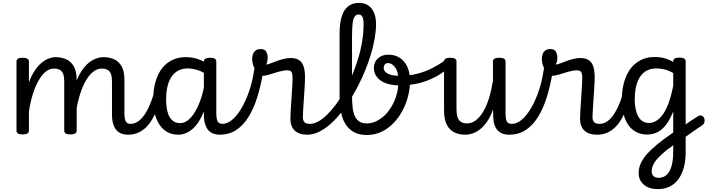

<svg xmlns="http://www.w3.org/2000/svg" viewBox="-20 -914 4890 1327"><path d="M864 17Q841 17 821 10Q801 3 786.5 -12.5Q772 -28 763 -55.5Q754 -83 754 -124V-351Q754 -381 747.5 -400.5Q741 -420 725.5 -430Q710 -440 682 -440Q649 -440 618.5 -413.5Q588 -387 564 -339.5Q540 -292 523 -227Q506 -162 498 -84L467 -83Q467 -205 488 -288Q509 -371 543 -422.5Q577 -474 617 -496.5Q657 -519 696 -519Q736 -519 769 -504Q802 -489 821 -454.5Q840 -420 840 -360V-133Q840 -91 849.5 -74.5Q859 -58 883 -58Q897 -58 903.5 -46.5Q910 -35 908.5 -20.5Q907 -6 896 5.5Q885 17 864 17ZM136 15Q115 15 104.5 8.5Q94 2 94 -11V-489Q94 -502 104.5 -508.5Q115 -515 136 -515Q158 -515 169 -508.5Q180 -502 180 -489V-344Q198 -394 221 -427.5Q244 -461 268.5 -481Q293 -501 318 -510Q343 -519 365 -519Q405 -519 438 -504Q471 -489 490.5 -454.5Q510 -420 510 -360V-11Q510 2 499 8.5Q488 15 466 15Q444 15 434 8.5Q424 2 424 -11V-351Q424 -381 417.5 -400.5Q411 -420 395 -430Q379 -440 352 -440Q322 -440 295.5 -418.5Q269 -397 246.5 -357Q224 -317 207 -263.5Q190 -210 180 -145V-11Q180 2 169 8.5Q158 15 136 15Z M864 17Q850 17 843.5 5.5Q837 -6 838.5 -20.5Q840 -35 851 -46.5Q862 -58 883 -58Q904 -58 925.5 -69.5Q947 -81 967.5 -106Q988 -131 1007.5 -172Q1027 -213 1045 -272Q1049 -287 1062 -289.5Q1075 -292 1086 -285.5Q1097 -279 1094 -264Q1079 -193 1057 -140Q1035 -87 1006.5 -52.5Q978 -18 942.5 -0.5Q907 17 864 17Z M1211 17Q1159 17 1120.5 -11.5Q1082 -40 1060.5 -94Q1039 -148 1039 -226Q1039 -278 1048.5 -323Q1058 -368 1076.5 -404.5Q1095 -441 1122.5 -466.5Q1150 -492 1185.5 -505.5Q1221 -519 1265 -519Q1308 -519 1347 -506Q1386 -493 1425 -465V-386Q1384 -418 1346.5 -429.5Q1309 -441 1277 -441Q1249 -441 1225.5 -432Q1202 -423 1184 -405.5Q1166 -388 1153.5 -362.5Q1141 -337 1134.5 -303.5Q1128 -270 1128 -228Q1128 -180 1137.5 -142.5Q1147 -105 1168.5 -84Q1190 -63 1225 -63Q1265 -63 1300.5 -103Q1336 -143 1363 -215.5Q1390 -288 1402 -388L1422 -315Q1415 -207 1384.5 -133Q1354 -59 1308.5 -21Q1263 17 1211 17ZM1499 17Q1476 17 1456 10Q1436 3 1421.5 -12.5Q1407 -28 1398 -55.5Q1389 -83 1389 -124V-488Q1389 -502 1400 -508.5Q1411 -515 1432 -515Q1454 -515 1464.5 -508.5Q1475 -502 1475 -489V-133Q1475 -91 1484.5 -74.5Q1494 -58 1518 -58Q1530 -58 1536.5 -46.5Q1543 -35 1541 -20.5Q1539 -6 1529 5.5Q1519 17 1499 17Z M1499 17Q1480 17 1473.5 5.5Q1467 -6 1471 -20.5Q1475 -35 1487 -46.5Q1499 -58 1518 -58Q1551 -58 1585 -86.5Q1619 -115 1649 -166Q1679 -217 1702.5 -285.5Q1726 -354 1737 -433Q1738 -443 1748.5 -447Q1759 -451 1771 -448Q1783 -445 1792 -438Q1801 -431 1799 -419Q1783 -322 1758 -242Q1733 -162 1696.5 -104Q1660 -46 1611 -14.5Q1562 17 1499 17Z M2103 17Q2075 17 2053 9.5Q2031 2 2016.5 -12Q2002 -26 1994.5 -46.5Q1987 -67 1987 -93Q1987 -118 1989.5 -154.5Q1992 -191 1994.5 -231Q1997 -271 1999.5 -309Q2002 -347 2002 -376Q2002 -408 1993.5 -418Q1985 -428 1965 -428Q1940 -428 1907 -418.5Q1874 -409 1843.5 -399.5Q1813 -390 1794 -390Q1776 -390 1759.5 -409Q1743 -428 1733 -455Q1723 -482 1723 -509Q1723 -527 1729.5 -542.5Q1736 -558 1749 -566.5Q1762 -575 1782 -575Q1809 -575 1819.5 -557.5Q1830 -540 1830 -516Q1830 -504 1827.5 -491.5Q1825 -479 1820 -468Q1829 -468 1847.5 -475Q1866 -482 1890 -491Q1914 -500 1939.5 -506.5Q1965 -513 1989 -513Q2021 -513 2043 -501Q2065 -489 2076.5 -460Q2088 -431 2088 -380Q2088 -351 2085.5 -312.5Q2083 -274 2080.5 -233.5Q2078 -193 2075.5 -158Q2073 -123 2073 -103Q2073 -83 2083.5 -70.5Q2094 -58 2122 -58Q2136 -58 2142.5 -46.5Q2149 -35 2147.5 -20.5Q2146 -6 2135 5.5Q2124 17 2103 17Z M2104 17Q2085 17 2078.5 5.5Q2072 -6 2076 -20.5Q2080 -35 2092 -46.5Q2104 -58 2123 -58Q2150 -58 2180.5 -75Q2211 -92 2242 -122.5Q2273 -153 2304 -195Q2335 -237 2363 -288Q2391 -339 2414.5 -395.5Q2438 -452 2456 -511.5Q2474 -571 2483.5 -631Q2493 -691 2493 -748Q2493 -767 2506 -776.5Q2519 -786 2536 -786Q2553 -786 2566 -776.5Q2579 -767 2579 -748Q2579 -703 2570 -650.5Q2561 -598 2544.5 -542Q2528 -486 2505 -429.5Q2482 -373 2453.5 -318Q2425 -263 2393 -213Q2361 -163 2326 -121Q2291 -79 2253.5 -48Q2216 -17 2178.5 0Q2141 17 2104 17Z M2515 19Q2468 19 2433 2.5Q2398 -14 2374 -47Q2350 -80 2338.5 -131Q2327 -182 2327 -251V-678Q2327 -790 2361 -842Q2395 -894 2462 -894Q2499 -894 2525 -876.5Q2551 -859 2565 -826.5Q2579 -794 2579 -748Q2579 -729 2566 -720Q2553 -711 2536 -711Q2519 -711 2506 -720Q2493 -729 2493 -748Q2493 -771 2489.5 -785.5Q2486 -800 2478 -807Q2470 -814 2458 -814Q2442 -814 2431.5 -799.5Q2421 -785 2417 -751.5Q2413 -718 2413 -660V-251Q2413 -204 2417.5 -168.5Q2422 -133 2433.5 -109Q2445 -85 2465 -73Q2485 -61 2516 -61Q2543 -61 2569.5 -71.5Q2596 -82 2620.5 -101Q2645 -120 2665.5 -147Q2686 -174 2701.5 -206.5Q2717 -239 2725.5 -277Q2734 -315 2734 -357Q2734 -417 2711.5 -447.5Q2689 -478 2663 -478Q2644 -478 2637 -492.5Q2630 -507 2636.5 -521.5Q2643 -536 2665 -536Q2702 -536 2730.5 -521.5Q2759 -507 2777.5 -482Q2796 -457 2805 -425Q2814 -393 2814 -357Q2814 -312 2804.5 -267Q2795 -222 2776.5 -179.5Q2758 -137 2731.5 -101Q2705 -65 2672 -38Q2639 -11 2599.5 4Q2560 19 2515 19Z M2744 -324Q2659 -324 2611.5 -357Q2564 -390 2564 -445Q2564 -485 2592 -510.5Q2620 -536 2663 -536Q2677 -536 2682 -521.5Q2687 -507 2682 -492.5Q2677 -478 2662 -478Q2648 -478 2640 -469Q2632 -460 2632 -446Q2632 -429 2644 -416.5Q2656 -404 2681 -397Q2706 -390 2744 -390Q2807 -390 2862.5 -404Q2918 -418 2968 -443.5Q3018 -469 3064 -503Q3073 -510 3081 -506Q3089 -502 3094.5 -492.5Q3100 -483 3100 -472.5Q3100 -462 3093 -455Q3042 -410 2986.5 -381Q2931 -352 2871 -338Q2811 -324 2744 -324Z M3196 17Q3154 17 3120.5 1Q3087 -15 3068 -52Q3049 -89 3049 -150V-489Q3049 -502 3059.5 -508.5Q3070 -515 3091 -515Q3113 -515 3124 -508.5Q3135 -502 3135 -489V-158Q3135 -125 3142.5 -103.5Q3150 -82 3166 -71.5Q3182 -61 3208 -61Q3241 -61 3269.5 -83Q3298 -105 3321 -144.5Q3344 -184 3360.5 -238Q3377 -292 3387 -356V-489Q3387 -502 3397.5 -508.5Q3408 -515 3430 -515Q3452 -515 3463 -508.5Q3474 -502 3474 -489V-133Q3474 -91 3483 -74.5Q3492 -58 3516 -58Q3530 -58 3536.5 -46.5Q3543 -35 3541.5 -20.5Q3540 -6 3529 5.5Q3518 17 3497 17Q3476 17 3457.5 11Q3439 5 3424 -8.5Q3409 -22 3399.5 -46.5Q3390 -71 3389 -108L3388 -158Q3371 -110 3348.5 -76.5Q3326 -43 3300.5 -22.5Q3275 -2 3248 7.5Q3221 17 3196 17Z M3500 17Q3481 17 3474.5 5.5Q3468 -6 3472 -20.5Q3476 -35 3488 -46.5Q3500 -58 3519 -58Q3552 -58 3586 -86.5Q3620 -115 3650 -166Q3680 -217 3703.5 -285.5Q3727 -354 3738 -433Q3739 -443 3749.5 -447Q3760 -451 3772 -448Q3784 -445 3793 -438Q3802 -431 3800 -419Q3784 -322 3759 -242Q3734 -162 3697.5 -104Q3661 -46 3612 -14.5Q3563 17 3500 17Z M4105 17Q4077 17 4055 9.5Q4033 2 4018.5 -12Q4004 -26 3996.5 -46.5Q3989 -67 3989 -93Q3989 -118 3991.5 -154.5Q3994 -191 3996.5 -231Q3999 -271 4001.5 -309Q4004 -347 4004 -376Q4004 -408 3995.5 -418Q3987 -428 3967 -428Q3942 -428 3909 -418.5Q3876 -409 3845.5 -399.5Q3815 -390 3796 -390Q3778 -390 3761.5 -409Q3745 -428 3735 -455Q3725 -482 3725 -509Q3725 -527 3731.5 -542.5Q3738 -558 3751 -566.5Q3764 -575 3784 -575Q3811 -575 3821.5 -557.5Q3832 -540 3832 -516Q3832 -504 3829.5 -491.5Q3827 -479 3822 -468Q3831 -468 3849.5 -475Q3868 -482 3892 -491Q3916 -500 3941.5 -506.5Q3967 -513 3991 -513Q4023 -513 4045 -501Q4067 -489 4078.5 -460Q4090 -431 4090 -380Q4090 -351 4087.5 -312.5Q4085 -274 4082.5 -233.5Q4080 -193 4077.5 -158Q4075 -123 4075 -103Q4075 -83 4085.5 -70.5Q4096 -58 4124 -58Q4138 -58 4144.5 -46.5Q4151 -35 4149.5 -20.5Q4148 -6 4137 5.5Q4126 17 4105 17Z M4106 17Q4092 17 4085.5 5.5Q4079 -6 4080.5 -20.5Q4082 -35 4093 -46.5Q4104 -58 4125 -58Q4146 -58 4167.5 -69.5Q4189 -81 4209.5 -106Q4230 -131 4249.5 -172Q4269 -213 4287 -272Q4291 -287 4304 -289.5Q4317 -292 4328 -285.5Q4339 -279 4336 -264Q4321 -193 4299 -140Q4277 -87 4248.5 -52.5Q4220 -18 4184.5 -0.5Q4149 17 4106 17Z M4692 -35Q4709 -47 4725 -58.5Q4741 -70 4755.5 -79.5Q4770 -89 4782 -96.5Q4794 -104 4803 -110Q4819 -119 4830.5 -114.5Q4842 -110 4847 -97Q4852 -84 4848.5 -70Q4845 -56 4832 -47Q4817 -38 4800 -26Q4783 -14 4765 -1.5Q4747 11 4728.5 24.5Q4710 38 4692 51ZM4526 393Q4466 393 4430 362.5Q4394 332 4394 281Q4394 254 4403.5 228Q4413 202 4432.5 174.5Q4452 147 4484 117.5Q4516 88 4560 54Q4573 45 4585 36Q4597 27 4609.5 18.5Q4622 10 4633 2V-144Q4610 -86 4582.5 -50.5Q4555 -15 4522 0.5Q4489 16 4452 16Q4399 16 4360 -12Q4321 -40 4299.5 -94Q4278 -148 4278 -227Q4278 -279 4288 -324Q4298 -369 4316.5 -405Q4335 -441 4362.5 -466.5Q4390 -492 4425 -506Q4460 -520 4504 -520Q4529 -520 4550 -516.5Q4571 -513 4591.5 -505.5Q4612 -498 4633 -486V-490Q4633 -503 4643.5 -509.5Q4654 -516 4676 -516Q4697 -516 4708 -509.5Q4719 -503 4719 -490V136Q4719 197 4706 244.5Q4693 292 4668 325.5Q4643 359 4607 376Q4571 393 4526 393ZM4532 315Q4565 315 4587.5 294.5Q4610 274 4621.5 233Q4633 192 4633 130V90Q4626 96 4618 101.5Q4610 107 4603 112Q4596 117 4588 123Q4560 146 4540.5 165Q4521 184 4508.5 201.5Q4496 219 4490 236Q4484 253 4484 271Q4484 283 4489 293Q4494 303 4505 309Q4516 315 4532 315ZM4465 -64Q4500 -64 4532 -90.5Q4564 -117 4590 -174.5Q4616 -232 4633 -323V-409Q4601 -428 4571.5 -434.5Q4542 -441 4517 -441Q4488 -441 4464.5 -432.5Q4441 -424 4423 -406.5Q4405 -389 4392.5 -363.5Q4380 -338 4373.5 -304Q4367 -270 4367 -228Q4367 -183 4377 -145.5Q4387 -108 4408.5 -86Q4430 -64 4465 -64Z"/></svg>

Font: Playwrite AT
Style: Regular
Weight: 400
Designer: Veronika Burian, José Scaglione
Foundry: TypeTogether
Version: Version 1.002